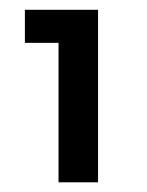

<svg xmlns="http://www.w3.org/2000/svg" viewBox="-20 -714 301 392"><path d="M99.5 -341.8V-694H180.2V-341.8ZM30.8 -626.5V-694H175.2V-626.5Z"/></svg>

Font: Outfit Thin
Style: Regular
Weight: 100
Designer: Rodrigo Fuenzalida
Foundry: fragTYPE
Version: Version 1.000